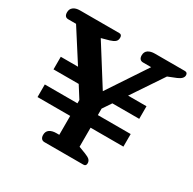

<svg xmlns="http://www.w3.org/2000/svg" viewBox="-170 -846 1008 1003"><g transform="rotate(30 333.5 -344.5)"><path d="M194 -30Q194 -51 209 -61.5Q224 -72 250 -72H267V-186H70V-262H267V-282L222 -353H70V-429H174L53 -618H6Q-18 -618 -18 -647Q-18 -667 -3.5 -678Q11 -689 36 -689H273Q289 -689 289 -670Q289 -654 279 -645.5Q269 -637 249 -631L202 -618L350 -383L506 -618H457Q445 -618 438.5 -625.5Q432 -633 432 -647Q432 -668 447 -678.5Q462 -689 488 -689H668Q685 -689 685 -672Q685 -651 652 -637L602 -617L476 -429H587V-353H425L390 -301V-262H588V-186H390V-71L432 -55Q453 -47 461.5 -38.5Q470 -30 470 -17Q470 0 454 0H219Q207 0 200.5 -8Q194 -16 194 -30Z"/></g></svg>

Font: MaitreeSemiBold
Style: Regular
Weight: 600
Designer: CadsonDemak Team
Foundry: CadsonDemak
Version: Version 1.000